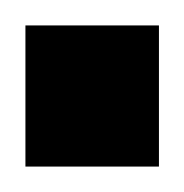

<svg xmlns="http://www.w3.org/2000/svg" viewBox="-20 -448 145 151"><path d="M0 -428H105V-317H0Z"/></svg>

Font: League Gothic
Style: Regular
Weight: 400
Designer: The League of Moveable Type
Version: Version 1.560;PS 001.560;hotconv 1.0.56;makeotf.lib2.0.21325